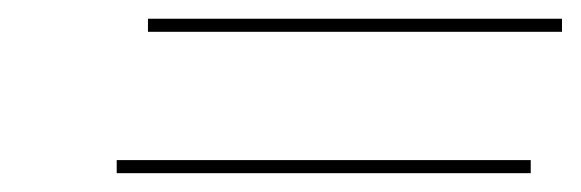

<svg xmlns="http://www.w3.org/2000/svg" viewBox="-20 -537 617 204"><path d="M137.2 -517.1H577.1V-503.2H137.2ZM104 -366.9H543.9V-353H104Z"/></svg>

Font: Bodoni* 16
Style: Italic
Weight: 400
Italic angle: -13°
Version: Version 2.000